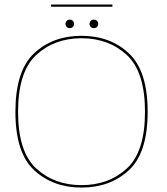

<svg xmlns="http://www.w3.org/2000/svg" viewBox="-20 -842 752 866"><path d="M347.5 4Q476.5 4 561.2 -74.2Q646 -152.5 646 -337.5Q646 -522.5 561.2 -601.5Q476.5 -680.5 347.5 -680.5Q218.5 -680.5 134 -601.8Q49.5 -523 49.5 -337.5Q49.5 -152.5 134.2 -74.2Q219 4 347.5 4ZM347.5 -7Q225 -7 143.2 -82.2Q61.5 -157.5 61.5 -337.5Q61.5 -518 143.2 -593.8Q225 -669.5 347.5 -669.5Q470.5 -669.5 552.2 -593.8Q634 -518 634 -337.5Q634 -157.5 552.2 -82.2Q470.5 -7 347.5 -7ZM295 -715Q303 -715 308.5 -720.5Q314 -726 314 -734Q314 -742.5 308.5 -748Q303 -753.5 295 -753.5Q286.5 -753.5 281 -748Q275.5 -742.5 275.5 -734Q275.5 -726 281 -720.5Q286.5 -715 295 -715ZM403 -715Q412 -715 417.5 -720.5Q423 -726 423 -734Q423 -742.5 417.5 -748Q412 -753.5 403 -753.5Q395 -753.5 389.5 -748Q384 -742.5 384 -734Q384 -726 389.5 -720.5Q395 -715 403 -715ZM210.5 -811.5H487V-821.5H210.5Z"/></svg>

Font: Anybody SemiExpanded Thin
Style: Regular
Weight: 250
Width: 6
Version: Version 1.113;gftools[0.9.25]